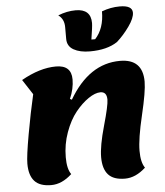

<svg xmlns="http://www.w3.org/2000/svg" viewBox="-60 -941 878 1019"><g transform="rotate(-5 379.0 -431.5)"><path d="M438 -664Q385 -664 351.5 -683Q318 -702 318 -741V-804Q318 -847 287 -869Q334 -888 381 -888Q462 -888 462 -813Q462 -794 451 -726H471Q520 -779 520 -870Q567 -888 616 -888Q683 -888 683 -849Q683 -820 652 -776.5Q621 -733 585 -701Q530 -664 438 -664ZM172 25Q111 25 83 -6Q55 -37 55 -99Q55 -139 75.5 -254Q96 -369 118 -464L66 -544Q165 -600 251 -600Q333 -600 333 -524Q333 -474 310 -422L320 -417Q427 -600 592 -600Q713 -600 713 -479Q713 -427 683.5 -303Q654 -179 654 -115Q654 -53 675 -24Q622 25 565 25Q504 25 476 -6Q448 -37 448 -99Q448 -159 478 -264.5Q508 -370 508 -401Q508 -443 474 -443Q446 -443 410 -418.5Q374 -394 340.5 -352.5Q307 -311 284 -247.5Q261 -184 261 -115Q261 -53 282 -24Q229 25 172 25Z"/></g></svg>

Font: Lemonada
Style: Bold
Weight: 700
Designer: Mohamed Gaber (Arabic), Eduardo Tunni (Latin)
Foundry: Kief Type Foundry
Version: Version 4.004